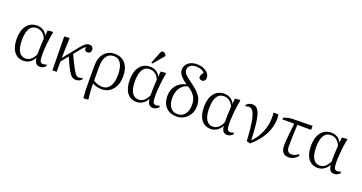

<svg xmlns="http://www.w3.org/2000/svg" viewBox="-46 -1641 5129 2719"><g transform="rotate(20 2518.5 -281.0)"><path d="M248 14.2Q155.8 14.2 104.5 -55.4Q53.2 -125 53.2 -249Q53.2 -376 109.6 -449Q166 -522 264.2 -522Q315.4 -522 355 -498Q394.5 -474.1 417 -429.2H418.9L424.8 -507.8L498 -514.2L506.8 -507.8Q490.7 -431.6 480.5 -334.7Q470.2 -237.8 470.2 -169.9Q470.2 -89.4 481.4 -63.2Q492.7 -37.1 526.9 -37.1Q545.9 -37.1 575.2 -49.8L583 -28.8Q547.9 14.2 494.1 14.2Q455.6 14.2 435.1 -11Q414.6 -36.1 410.2 -88.9H408.2Q383.3 -41 340.8 -13.4Q298.3 14.2 248 14.2ZM266.1 -26.9Q308.6 -26.9 344.2 -55.9Q379.9 -85 404.8 -140.1Q404.8 -266.1 413.1 -380.9Q391.6 -432.1 354.7 -459.5Q317.9 -486.8 271 -486.8Q128.9 -486.8 128.9 -253.9Q128.9 -142.6 164.1 -84.7Q199.2 -26.9 266.1 -26.9Z M1037.6 14.2Q1001.5 14.2 976.6 -4.9Q951.7 -23.9 922.4 -74.2Q904.3 -105 878.2 -160.2Q852.1 -215.3 832.5 -263.2L745.6 -155.8V0H681.6L674.3 -507.8L747.6 -514.2L755.4 -507.8Q748 -356.4 745.6 -209L920.4 -426.8Q964.8 -481.9 992.7 -502Q1020.5 -522 1051.8 -522Q1078.6 -522 1095.5 -505.6Q1112.3 -489.3 1112.3 -462.9Q1112.3 -438.5 1097.9 -423.3Q1083.5 -408.2 1059.6 -408.2Q1032.7 -408.2 1021.7 -426Q1010.7 -443.8 1020.5 -471.2Q1000 -469.7 942.4 -398.9L878.4 -318.8Q916.5 -228.5 976.6 -121.1Q1002.9 -70.3 1022.7 -51.3Q1042.5 -32.2 1068.4 -32.2Q1095.2 -32.2 1118.7 -45.9L1126.5 -25.9Q1091.3 14.2 1037.6 14.2Z M1238.3 222.2 1228 215.8Q1218.3 114.3 1218.3 -27.8V-271Q1218.3 -384.3 1277.6 -453.1Q1336.9 -522 1435.1 -522Q1538.1 -522 1595.7 -453.1Q1653.3 -384.3 1653.3 -259.8Q1653.3 -137.7 1589.8 -61.8Q1526.4 14.2 1424.3 14.2Q1389.6 14.2 1350.8 3.9Q1312 -6.3 1288.1 -22H1286.1Q1286.1 98.6 1303.2 215.8ZM1424.3 -21Q1495.6 -21 1536.4 -83Q1577.1 -145 1577.1 -252.9Q1577.1 -368.7 1540.5 -427.7Q1503.9 -486.8 1432.1 -486.8Q1360.8 -486.8 1323.5 -432.6Q1286.1 -378.4 1286.1 -273.9V-65.9Q1311 -45.4 1348.9 -33.2Q1386.7 -21 1424.3 -21Z M1979 -573.2 1960.9 -582 2023.9 -742.2Q2032.7 -766.1 2041 -775.1Q2049.3 -784.2 2064.9 -784.2Q2079.6 -784.2 2090.8 -775.1Q2102.1 -766.1 2114.3 -745.1V-734.9ZM1951.2 14.2Q1858.9 14.2 1807.6 -55.4Q1756.3 -125 1756.3 -249Q1756.3 -376 1812.7 -449Q1869.1 -522 1967.3 -522Q2018.6 -522 2058.1 -498Q2097.7 -474.1 2120.1 -429.2H2122.1L2127.9 -507.8L2201.2 -514.2L2210 -507.8Q2193.8 -431.6 2183.6 -334.7Q2173.3 -237.8 2173.3 -169.9Q2173.3 -89.4 2184.6 -63.2Q2195.8 -37.1 2230 -37.1Q2249 -37.1 2278.3 -49.8L2286.1 -28.8Q2251 14.2 2197.3 14.2Q2158.7 14.2 2138.2 -11Q2117.7 -36.1 2113.3 -88.9H2111.3Q2086.4 -41 2043.9 -13.4Q2001.5 14.2 1951.2 14.2ZM1969.2 -26.9Q2011.7 -26.9 2047.4 -55.9Q2083 -85 2107.9 -140.1Q2107.9 -266.1 2116.2 -380.9Q2094.7 -432.1 2057.9 -459.5Q2021 -486.8 1974.1 -486.8Q1832 -486.8 1832 -253.9Q1832 -142.6 1867.2 -84.7Q1902.3 -26.9 1969.2 -26.9Z M2554.7 14.2Q2453.6 14.2 2394.3 -47.9Q2335 -109.9 2335 -214.8Q2335 -311.5 2387.7 -377.2Q2440.4 -442.9 2534.7 -462.9Q2461.4 -513.2 2430.7 -553Q2399.9 -592.8 2399.9 -638.2Q2399.9 -702.6 2450 -742.4Q2500 -782.2 2581.1 -782.2Q2659.7 -782.2 2716.3 -742.7Q2772.9 -703.1 2772.9 -648.9Q2772.9 -620.6 2758.8 -604.2Q2744.6 -587.9 2719.7 -587.9Q2697.3 -587.9 2684.6 -598.6Q2671.9 -609.4 2671.9 -627.9Q2671.9 -641.1 2679 -656.5Q2686 -671.9 2705.1 -700.2Q2661.1 -747.1 2578.6 -747.1Q2522.9 -747.1 2491 -722.9Q2459 -698.7 2459 -657.2Q2459 -622.1 2485.4 -592.3Q2511.7 -562.5 2596.7 -502Q2699.2 -428.7 2739.5 -367.2Q2779.8 -305.7 2779.8 -222.2Q2779.8 -123 2714.4 -54.4Q2648.9 14.2 2554.7 14.2ZM2557.6 -22Q2625 -22 2666 -74.7Q2707 -127.4 2707 -215.8Q2707 -290 2673.3 -343.8Q2639.6 -397.5 2564 -443.8Q2491.7 -425.8 2450.7 -364.7Q2409.7 -303.7 2409.7 -212.9Q2409.7 -123 2449.2 -72.5Q2488.8 -22 2557.6 -22Z M3069.8 14.2Q2977.5 14.2 2926.3 -55.4Q2875 -125 2875 -249Q2875 -376 2931.4 -449Q2987.8 -522 3085.9 -522Q3137.2 -522 3176.8 -498Q3216.3 -474.1 3238.8 -429.2H3240.7L3246.6 -507.8L3319.8 -514.2L3328.6 -507.8Q3312.5 -431.6 3302.2 -334.7Q3292 -237.8 3292 -169.9Q3292 -89.4 3303.2 -63.2Q3314.5 -37.1 3348.6 -37.1Q3367.7 -37.1 3397 -49.8L3404.8 -28.8Q3369.6 14.2 3315.9 14.2Q3277.3 14.2 3256.8 -11Q3236.3 -36.1 3231.9 -88.9H3230Q3205.1 -41 3162.6 -13.4Q3120.1 14.2 3069.8 14.2ZM3087.9 -26.9Q3130.4 -26.9 3166 -55.9Q3201.7 -85 3226.6 -140.1Q3226.6 -266.1 3234.9 -380.9Q3213.4 -432.1 3176.5 -459.5Q3139.6 -486.8 3092.8 -486.8Q2950.7 -486.8 2950.7 -253.9Q2950.7 -142.6 2985.8 -84.7Q3021 -26.9 3087.9 -26.9Z M3665.5 16.1 3611.3 2Q3601.6 -171.9 3585 -272.9Q3568.4 -374 3541.7 -420.4Q3515.1 -466.8 3473.6 -466.8Q3454.6 -466.8 3426.8 -455.1L3418.5 -474.1Q3435.5 -494.1 3460.2 -505.6Q3484.9 -517.1 3510.7 -517.1Q3542.5 -517.1 3565.7 -501.7Q3588.9 -486.3 3606.4 -452.9Q3624 -419.4 3635.7 -362.1Q3647.5 -304.7 3654.8 -225.6Q3662.1 -146.5 3666.5 -34.2H3669.4Q3745.6 -109.9 3789.6 -215.8Q3833.5 -321.8 3833.5 -433.1Q3833.5 -483.4 3827.6 -508.8H3894.5L3903.3 -503.9Q3908.7 -485.8 3908.7 -443.8Q3908.7 -320.3 3846.2 -201.9Q3783.7 -83.5 3665.5 16.1Z M4246.1 14.2Q4185.5 14.2 4157 -20.3Q4128.4 -54.7 4128.4 -127Q4128.4 -212.4 4158.2 -460.9H3978.5L3983.4 -487.8Q4007.8 -498.5 4043.7 -507.1Q4079.6 -515.6 4103.5 -516.1L4413.1 -521V-465.8L4404.3 -460.9H4205.1Q4201.7 -408.7 4198.5 -305.4Q4195.3 -202.1 4195.3 -138.2Q4195.3 -85.9 4212.9 -62.5Q4230.5 -39.1 4270.5 -39.1Q4322.8 -39.1 4369.1 -79.1L4384.3 -60.1Q4324.2 14.2 4246.1 14.2Z M4682.1 14.2Q4589.8 14.2 4538.6 -55.4Q4487.3 -125 4487.3 -249Q4487.3 -376 4543.7 -449Q4600.1 -522 4698.2 -522Q4749.5 -522 4789.1 -498Q4828.6 -474.1 4851.1 -429.2H4853L4858.9 -507.8L4932.1 -514.2L4940.9 -507.8Q4924.8 -431.6 4914.6 -334.7Q4904.3 -237.8 4904.3 -169.9Q4904.3 -89.4 4915.5 -63.2Q4926.8 -37.1 4960.9 -37.1Q4980 -37.1 5009.3 -49.8L5017.1 -28.8Q4981.9 14.2 4928.2 14.2Q4889.6 14.2 4869.1 -11Q4848.6 -36.1 4844.2 -88.9H4842.3Q4817.4 -41 4774.9 -13.4Q4732.4 14.2 4682.1 14.2ZM4700.2 -26.9Q4742.7 -26.9 4778.3 -55.9Q4814 -85 4838.9 -140.1Q4838.9 -266.1 4847.2 -380.9Q4825.7 -432.1 4788.8 -459.5Q4752 -486.8 4705.1 -486.8Q4563 -486.8 4563 -253.9Q4563 -142.6 4598.1 -84.7Q4633.3 -26.9 4700.2 -26.9Z"/></g></svg>

Font: Literata Light
Style: Regular
Weight: 300
Designer: Latin by Veronika Burian and Jose Scaglione. Greek by Irene Vlachou. Cyrillic by Vera Evstafieva.
Foundry: TypeTogether
Version: Version 3.021